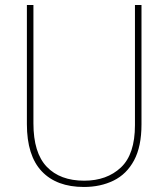

<svg xmlns="http://www.w3.org/2000/svg" viewBox="-20 -734 669 764"><path d="M543 -239Q543 -151 513.5 -96Q484 -41 432 -15.5Q380 10 314 10Q205 10 146 -52.5Q87 -115 87 -240V-714H113V-243Q113 -126 166 -70.5Q219 -15 315 -15Q405 -15 461 -67.5Q517 -120 517 -236V-714H543Z"/></svg>

Font: Noto Sans Lao UI SemCond Thin
Style: Regular
Weight: 100
Width: 4
Designer: Monotype Design Team
Foundry: Monotype Imaging Inc.
Version: Version 2.000; ttfautohint (v1.8.4.7-5d5b)